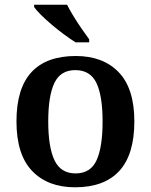

<svg xmlns="http://www.w3.org/2000/svg" viewBox="-20 -786 641 816"><path d="M299 10Q183 10 116.5 -59.5Q50 -129 50 -270Q50 -410 113.5 -479Q177 -548 302 -548Q418 -548 484.5 -479Q551 -410 551 -270Q551 -129 487 -59.5Q423 10 299 10ZM301 -49Q365 -49 390.5 -105Q416 -161 416 -270Q416 -378 390 -433Q364 -488 300 -488Q237 -488 211 -433Q185 -378 185 -270Q185 -161 211.5 -105Q238 -49 301 -49ZM301 -606Q279 -620 252.5 -639.5Q226 -659 200 -681Q174 -703 154 -723Q134 -743 125 -756V-766H265Q276 -744 292.5 -717Q309 -690 327 -664Q345 -638 359 -619V-606Z"/></svg>

Font: Noto Naskh Arabic UI Semi
Style: Bold
Weight: 700
Designer: Monotype Design Team, David Williams, Mohamad Dakak and Nizar Qandah
Foundry: Monotype Imaging Inc.
Version: Version 2.014; ttfautohint (v1.8.4.7-5d5b)